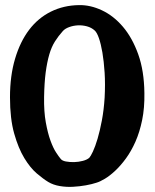

<svg xmlns="http://www.w3.org/2000/svg" viewBox="-20 -735 611 759"><path d="M292 -714.8Q336.9 -715.8 382.8 -694.3Q428.7 -672.9 465.8 -629.4Q502.9 -585.9 526.4 -520.5Q549.8 -455.1 550.8 -367.2Q551.8 -308.6 542 -260.7Q532.2 -212.9 515.6 -175.3Q499 -137.7 478 -108.9Q457 -80.1 435.5 -60.1Q414.1 -40 394.5 -28.3Q375 -16.6 361.3 -12.7Q343.8 -6.8 319.3 -2.4Q294.9 2 268.6 3.4Q242.2 4.9 216.3 0.5Q190.4 -3.9 170.9 -15.6Q151.4 -27.3 125.5 -49.3Q99.6 -71.3 76.2 -109.9Q52.7 -148.4 36.1 -207Q19.5 -265.6 19.5 -350.6Q19.5 -435.5 39.6 -502.9Q59.6 -570.3 95.2 -617.2Q130.9 -664.1 181.2 -689Q231.4 -713.9 292 -714.8ZM154.3 -351.6Q153.3 -293.9 161.1 -251Q168.9 -208 179.7 -178.7Q190.4 -149.4 201.7 -132.3Q212.9 -115.2 218.8 -108.4Q224.6 -99.6 240.2 -96.7Q255.9 -93.8 273.4 -94.2Q291 -94.7 307.6 -99.1Q324.2 -103.5 333 -111.3Q337.9 -116.2 347.2 -135.7Q356.4 -155.3 365.7 -186.5Q375 -217.8 382.8 -259.3Q390.6 -300.8 393.6 -348.6Q396.5 -402.3 393.6 -447.8Q390.6 -493.2 384.8 -527.3Q378.9 -561.5 371.1 -584Q363.3 -606.4 354.5 -614.3Q341.8 -626 323.7 -630.9Q305.7 -635.7 287.6 -634.8Q269.5 -633.8 253.4 -627.9Q237.3 -622.1 228.5 -612.3Q210.9 -592.8 197.3 -571.3Q183.6 -549.8 174.8 -519.5Q166 -489.3 160.6 -448.7Q155.3 -408.2 154.3 -351.6Z"/></svg>

Font: Irish Grover
Style: Regular
Weight: 400
Designer: Squid
Foundry: Font Diner, Inc DBA Sideshow
Version: Version 1.001